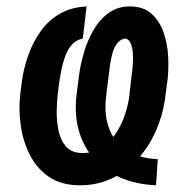

<svg xmlns="http://www.w3.org/2000/svg" viewBox="-20 -559 576 590"><path d="M464.8 -69.8 459.5 10.3Q398.9 7.8 350.6 -12.9Q302.2 -33.7 269.5 -70.3Q236.8 -106.9 222.4 -157Q208 -207 215.3 -268.6L223.6 -332.5Q228 -364.3 238.8 -400.4Q249.5 -436.5 268.6 -468.8Q287.6 -501 316.2 -520.8Q344.7 -540.5 384.3 -539.1Q424.3 -537.6 448.2 -514.4Q472.2 -491.2 483.6 -456.3Q495.1 -421.4 496.8 -383.8Q498.5 -346.2 495.1 -316.4L486.8 -253.4Q479.5 -202.1 458 -154.3Q436.5 -106.4 401.9 -68.6Q367.2 -30.8 321 -9.5Q274.9 11.7 218.8 10.3Q164.6 8.8 128.2 -17.1Q91.8 -43 71 -84.5Q50.3 -126 43.7 -174.1Q37.1 -222.2 42 -267.6L46.9 -306.2Q52.2 -347.7 66.7 -388.7Q81.1 -429.7 105 -463.1Q128.9 -496.6 164.1 -516.8Q199.2 -537.1 246.1 -539.1L234.4 -440.4Q213.9 -436.5 200.9 -421.9Q188 -407.2 180.4 -386.5Q172.9 -365.7 168.7 -344.7Q164.6 -323.7 162.1 -307.1L157.2 -267.1Q154.8 -246.6 154.3 -217Q153.8 -187.5 159.7 -158.7Q165.5 -129.9 181.4 -110.4Q197.3 -90.8 228 -88.9Q261.7 -87.4 287.6 -102.5Q313.5 -117.7 331.8 -143.1Q350.1 -168.5 361.1 -198.7Q372.1 -229 376.5 -257.3L383.8 -321.8Q385.3 -331.5 387.2 -349.4Q389.2 -367.2 388.7 -387Q388.2 -406.7 383.3 -421.9Q378.4 -437 365.7 -440.9Q349.6 -438.5 339.8 -425.5Q330.1 -412.6 325.4 -395.3Q320.8 -377.9 318.4 -360.6Q315.9 -343.3 314.5 -331.1L306.2 -264.2Q300.8 -221.7 308.6 -186.8Q316.4 -151.9 336.7 -126.2Q356.9 -100.6 389.2 -86.2Q421.4 -71.8 464.8 -69.8Z"/></svg>

Font: Roboto Condensed Medium
Style: Italic
Weight: 500
Italic angle: -12°
Designer: Christian Robertson
Foundry: Google
Version: Version 3.0; 2020